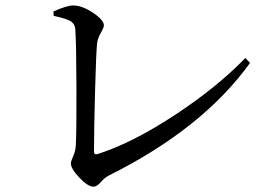

<svg xmlns="http://www.w3.org/2000/svg" viewBox="-20 -706 1040 721"><path d="M181.6 -646.5 180.7 -663.1Q231.4 -685.5 254.9 -685.5Q288.1 -685.5 329.1 -658.2Q370.1 -630.9 370.1 -610.4Q370.1 -602.5 358.4 -582Q346.7 -561.5 344.7 -543.9Q340.8 -506.8 336.9 -361.8Q333 -216.8 333 -137.7Q333 -124 344.7 -127Q472.7 -167 633.3 -272Q793.9 -377 901.4 -488.3L918.9 -469.7Q741.2 -222.7 388.7 -46.9Q373 -39.1 358.4 -22Q343.8 -4.9 331.1 -4.9Q310.5 -4.9 278.3 -38.6Q246.1 -72.3 246.1 -92.8Q246.1 -99.6 254.9 -119.6Q263.7 -139.6 264.6 -159.2Q267.6 -207 267.1 -376Q266.6 -544.9 262.7 -596.7Q261.7 -615.2 246.6 -625.5Q231.4 -635.7 181.6 -646.5Z"/></svg>

Font: GenYoMin TW TTF Medium
Style: Regular
Weight: 500
Version: Version 1.300